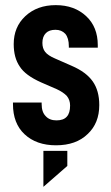

<svg xmlns="http://www.w3.org/2000/svg" viewBox="-20 -556 432 745"><path d="M30.3 -152.3V-158.2H141.6V-152.3Q141.6 -121.1 157.2 -105.5Q171.9 -88.9 199.2 -88.9Q226.6 -88.9 239.3 -103.5Q252 -117.2 252 -146.5Q252 -168 239.3 -183.6Q225.6 -198.2 200.2 -210L139.6 -236.3Q78.1 -263.7 56.6 -297.9Q33.2 -332 33.2 -384.8Q33.2 -451.2 78.1 -493.2Q124 -536.1 196.3 -536.1Q268.6 -536.1 314.5 -493.2Q359.4 -451.2 359.4 -380.9V-371.1H247.1V-377Q247.1 -408.2 233.4 -424.8Q218.8 -440.4 195.3 -440.4Q170.9 -440.4 158.2 -427.7Q144.5 -414.1 144.5 -389.6Q144.5 -368.2 155.3 -354.5Q166 -340.8 193.4 -329.1L257.8 -300.8Q314.5 -276.4 339.8 -240.2Q365.2 -204.1 365.2 -148.4Q365.2 -78.1 320.3 -36.1Q275.4 7.8 197.3 7.8Q121.1 7.8 75.2 -35.2Q30.3 -77.1 30.3 -152.3ZM148.4 29.3H241.2V87.9L148.4 168.9Z"/></svg>

Font: Dinish Condensed
Style: Bold
Weight: 700
Width: 3
Designer: Bert Driehuis
Foundry: Playbeing
Version: Version 3.006; git-39231f3c-release